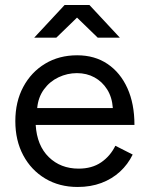

<svg xmlns="http://www.w3.org/2000/svg" viewBox="-20 -732 587 764"><path d="M289 12Q216 12 160 -21.5Q104 -55 72.5 -114Q41 -173 41 -250Q41 -327 72.5 -386Q104 -445 159.5 -478.5Q215 -512 287 -512Q357 -512 408 -477.5Q459 -443 487 -381Q515 -319 515 -235H122Q127 -153 174 -107Q221 -61 293 -61Q346 -61 382.5 -86Q419 -111 439 -152L508 -117Q489 -78 457.5 -49Q426 -20 383.5 -4Q341 12 289 12ZM128 -302H429Q426 -345 406.5 -376Q387 -407 356 -424Q325 -441 286 -441Q248 -441 213 -424.5Q178 -408 155 -376.5Q132 -345 128 -302ZM369 -582 238 -709V-712H336L457 -582ZM116 -582 237 -712H335V-709L204 -582Z"/></svg>

Font: Figtree Light
Style: Regular
Weight: 400
Version: Version 2.002